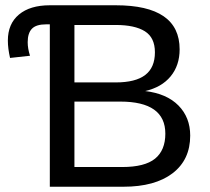

<svg xmlns="http://www.w3.org/2000/svg" viewBox="-20 -708 798 728"><path d="M701.2 -193.8Q701.2 -102.1 634.3 -51Q567.4 0 448.2 0H168.9V-615.7H154.8Q117.2 -615.7 101.1 -599.1Q85 -582.5 85 -547.9Q85 -523.9 93.8 -496.6L18.1 -488.3Q9.8 -524.4 9.8 -554.2Q9.8 -617.7 51.8 -652.8Q93.8 -688 168.9 -688H418.9Q661.1 -688 661.1 -521Q661.1 -460 627 -418.5Q592.8 -377 530.3 -362.8Q612.3 -353 656.7 -307.9Q701.2 -262.7 701.2 -193.8ZM606.9 -201.2Q606.9 -322.8 436 -322.8H262.2V-74.7H443.4Q528.8 -74.7 567.9 -106.4Q606.9 -138.2 606.9 -201.2ZM567.4 -509.8Q567.4 -565.4 529.3 -589.4Q491.2 -613.3 418.9 -613.3H262.2V-395.5H418.9Q493.7 -395.5 530.5 -423.6Q567.4 -451.7 567.4 -509.8Z"/></svg>

Font: Arial
Style: Regular
Weight: 400
Designer: Steve Matteson
Foundry: Ascender Corporation
Version: Version 2.00.3